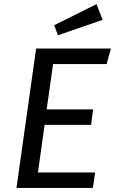

<svg xmlns="http://www.w3.org/2000/svg" viewBox="-20 -929 569 949"><path d="M158.5 -689.1H528.2L507 -612.4H242.4L210.6 -388.3H440.2L430.2 -311.7H200.5L167.6 -76.7H450.2L439.1 0H61.5ZM247.7 -804.3 457 -908.6 487.3 -831 266.9 -754.9Z"/></svg>

Font: Fira Sans Variable
Style: Italic
Weight: 397
Italic angle: -8°
Designer: Carrois Corporate & Edenspiekermann AG
Foundry: Carrois Corporate GbR & Edenspiekermann AG
Version: Version 4.202